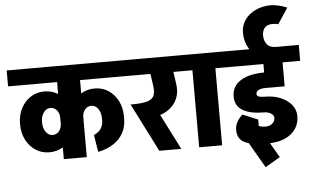

<svg xmlns="http://www.w3.org/2000/svg" viewBox="-92 -1067 2209 1358"><g transform="rotate(-5 1012.0 -388.0)"><path d="M446 -547V-660H817V-547ZM-25 -547V-660H433V-547ZM36 -271V-275H192V-271ZM323 -251V-296H411V-251ZM192 -274H36Q36 -336 61 -384.5Q86 -433 129 -461Q172 -489 226 -489L260 -369Q231 -369 211.5 -342Q192 -315 192 -274ZM411 -294H323Q323 -326 305 -347.5Q287 -369 260 -369L226 -489Q279 -489 321 -463.5Q363 -438 387 -394Q411 -350 411 -294ZM192 -272Q192 -232 211.5 -204.5Q231 -177 260 -177L226 -57Q172 -57 129 -85Q86 -113 61 -162Q36 -211 36 -272ZM411 -252Q411 -197 387 -152.5Q363 -108 321 -82.5Q279 -57 226 -57L260 -177Q287 -177 305 -198.5Q323 -220 323 -252ZM617 -264Q617 -305 597.5 -332Q578 -359 549 -359L583 -479Q638 -479 680.5 -451Q723 -423 748 -374.5Q773 -326 773 -264ZM398 -284Q398 -340 422 -384Q446 -428 488 -453.5Q530 -479 583 -479L549 -359Q522 -359 504 -337.5Q486 -316 486 -284ZM617 -248V-265H773V-248ZM570 -30 550 -151Q589 -169 603 -194.5Q617 -220 617 -248H773Q773 -192 749 -147.5Q725 -103 679.5 -73Q634 -43 570 -30ZM323 0V-645H486V0ZM233 -547V-660H577V-547Z M895 -238 840 -344Q914 -344 949.5 -356Q985 -368 994.5 -394Q1004 -420 998 -462H1161Q1169 -409 1154.5 -367.5Q1140 -326 1108.5 -297Q1077 -268 1033.5 -253Q990 -238 939 -238ZM1001 0 827 -344 983 -343 1157 0ZM998 -462 978 -600H1141L1161 -462ZM767 -547V-660H1244V-547Z M1284 0V-645H1447V0ZM1194 -547V-660H1538V-547Z M1803 -749 1663 -780Q1663 -831 1691 -871Q1719 -911 1768 -934Q1817 -957 1878 -957V-824Q1838 -824 1820.5 -802.5Q1803 -781 1803 -749ZM1888 -562Q1824 -562 1773 -590.5Q1722 -619 1692.5 -668.5Q1663 -718 1663 -780L1803 -749Q1803 -711 1823 -685.5Q1843 -660 1888 -660ZM1917 -818Q1910 -821 1898.5 -822.5Q1887 -824 1876 -824V-957Q1900 -957 1933 -949Q1966 -941 1991 -930ZM1488 -547V-660H2049V-547ZM1764 15V-105Q1796 -105 1814 -122Q1832 -139 1832 -160H1995Q1995 -81 1934 -32.5Q1873 16 1764 15ZM1759 -206Q1665 -206 1611.5 -238Q1558 -270 1558 -337L1721 -342Q1721 -325 1736.5 -320.5Q1752 -316 1779 -316ZM1832 -160Q1832 -180 1811.5 -193Q1791 -206 1759 -206L1779 -316Q1841 -316 1889.5 -295.5Q1938 -275 1966.5 -240Q1995 -205 1995 -160ZM1558 -337Q1558 -408 1619 -447.5Q1680 -487 1789 -487V-377Q1757 -377 1739 -368Q1721 -359 1721 -342ZM1789 -377V-487H1924V-377ZM1788 -430V-630H1924V-430ZM1555 -99H1681Q1681 -82 1688.5 -72.5Q1696 -63 1717 -63V10Q1634 10 1594.5 -16.5Q1555 -43 1555 -99ZM1609 -204 1708 -159Q1681 -122 1681 -99H1555Q1555 -155 1609 -204ZM1609 -204 1717 -159V-45H1609ZM1765 15Q1754 15 1739 13.5Q1724 12 1707 9V-115Q1724 -110 1738 -107.5Q1752 -105 1765 -105ZM1740 181 1603 -56 1709 -118 1846 119Z"/></g></svg>

Font: Akshar Light
Style: Bold
Weight: 700
Version: Version 1.100